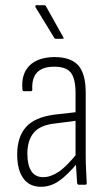

<svg xmlns="http://www.w3.org/2000/svg" viewBox="-20 -709 415 737"><path d="M282 0Q278 0 276 -6Q275 -28 273 -54Q271 -80 271 -99L270 -109V-351Q270 -407 252 -430Q234 -453 188 -453Q99 -453 104 -365Q104 -359 99 -359H72Q66 -359 66 -367Q61 -425 93 -457Q125 -489 188 -490Q252 -490 280.5 -458Q309 -426 309 -353V-114Q309 -82 310.5 -55Q312 -28 313 -6Q313 0 308 0ZM137 8Q93 8 69.5 -24.5Q46 -57 46 -116Q46 -183 79.5 -221Q113 -259 189 -269L277 -279V-246L191 -235Q134 -229 109.5 -199.5Q85 -170 85 -119Q85 -76 100 -52.5Q115 -29 146 -29Q175 -29 206 -50Q237 -71 279 -124V-85Q236 -34 204.5 -13Q173 8 137 8ZM195 -560Q190 -560 188 -564L116 -682Q115 -685 116 -687Q117 -689 119 -689H150Q155 -689 157 -684L223 -566Q227 -560 219 -560Z"/></svg>

Font: Sofia Sans Condensed ExtraLight
Style: Regular
Weight: 250
Version: Version 4.100